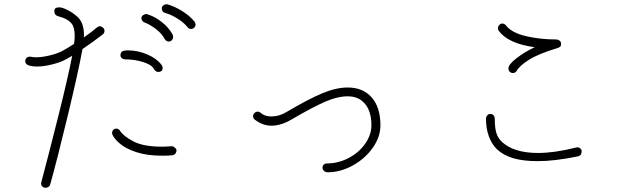

<svg xmlns="http://www.w3.org/2000/svg" viewBox="-20 -826 3040 915"><path d="M874 -696Q856 -719 825 -738Q794 -757 768 -764Q751 -768 751 -787Q751 -794 757.5 -799.5Q764 -805 772 -806Q777 -806 779 -805Q811 -796 847 -774Q883 -752 907 -723Q910 -719 912 -710Q912 -700 905.5 -694Q899 -688 891 -688Q880 -688 874 -696ZM765 -640Q753 -664 725 -686Q697 -708 671 -718Q654 -724 654 -740Q654 -748 661.5 -753.5Q669 -759 677 -759Q682 -759 688 -756Q719 -746 751 -721Q783 -696 801 -664Q805 -658 805 -651Q805 -640 798.5 -634Q792 -628 784 -628Q772 -628 765 -640ZM478 -680Q478 -669 471 -663Q426 -628 373 -592Q354 -487 303 -275Q252 -63 219 54Q217 61 210.5 65Q204 69 197 69Q189 69 182.5 63.5Q176 58 176 50Q176 44 177 42Q216 -105 260 -281Q304 -457 324 -560L294 -543Q271 -530 230.5 -519.5Q190 -509 157 -509Q127 -509 111 -517Q100 -523 100 -536Q101 -545 107 -550.5Q113 -556 123 -556Q128 -556 131 -555Q137 -553 153 -553Q179 -553 213.5 -561Q248 -569 273 -581Q300 -595 333 -617Q336 -638 336 -655Q336 -696 321 -714Q301 -738 259 -748Q239 -753 239 -773Q239 -783 245 -787Q251 -791 263 -791Q276 -791 301.5 -778.5Q327 -766 350 -745Q380 -717 380 -660V-648Q415 -672 443 -696Q450 -701 455 -701Q463 -701 470.5 -694.5Q478 -688 478 -680ZM554 -562Q554 -582 574 -585Q579 -586 589 -586Q636 -586 681 -567Q726 -548 749 -518Q755 -511 755 -501Q755 -492 749 -487.5Q743 -483 733 -483Q728 -483 722 -487.5Q716 -492 713 -498Q702 -518 661.5 -530.5Q621 -543 578 -543Q568 -543 561 -548.5Q554 -554 554 -562ZM821 -110Q821 -100 815.5 -93.5Q810 -87 802 -86Q784 -84 753 -84Q680 -84 629.5 -101Q579 -118 552.5 -140.5Q526 -163 517 -182Q514 -188 514 -195Q515 -202 520.5 -207.5Q526 -213 534 -213Q545 -213 551 -204Q568 -177 616 -152Q664 -127 752 -127Q769 -127 795 -129H800Q806 -129 813.5 -122.5Q821 -116 821 -110Z M1517 -27Q1517 -36 1523 -41.5Q1529 -47 1537 -47Q1592 -47 1641.5 -73Q1691 -99 1720.5 -141.5Q1750 -184 1750 -229Q1750 -294 1720 -330.5Q1690 -367 1637 -367Q1589 -367 1530 -341.5Q1471 -316 1370 -257Q1320 -227 1273 -227Q1232 -227 1194 -256Q1186 -261 1186 -274Q1187 -282 1193.5 -288Q1200 -294 1208 -294Q1216 -294 1221 -289Q1241 -271 1273 -271Q1311 -271 1345 -292Q1450 -354 1516 -381.5Q1582 -409 1637 -409Q1710 -409 1751.5 -361.5Q1793 -314 1793 -229Q1793 -173 1756 -121Q1719 -69 1660.5 -37Q1602 -5 1541 -5Q1532 -5 1524.5 -11Q1517 -17 1517 -27Z M2357 -679Q2353 -684 2353 -691Q2353 -700 2359.5 -707Q2366 -714 2375 -714Q2386 -712 2391 -705Q2418 -670 2485.5 -654Q2553 -638 2630 -638Q2639 -638 2646.5 -632.5Q2654 -627 2654 -617Q2654 -608 2650 -604Q2646 -600 2637 -597Q2547 -570 2501.5 -541.5Q2456 -513 2442 -488Q2436 -478 2424 -478Q2417 -478 2413 -481Q2403 -487 2403 -500Q2403 -519 2442 -549Q2481 -579 2528 -601Q2402 -618 2357 -679ZM2752 -106Q2752 -85 2735 -81Q2624 -58 2542 -58Q2474 -58 2426 -72Q2378 -86 2346 -117Q2323 -140 2309.5 -177Q2296 -214 2296 -260Q2296 -269 2302 -276Q2308 -283 2316 -283Q2327 -283 2332.5 -276Q2338 -269 2338 -259Q2338 -215 2346 -190.5Q2354 -166 2374 -148Q2431 -97 2544 -97Q2622 -97 2726 -123Q2728 -124 2733 -124Q2740 -124 2746 -118.5Q2752 -113 2752 -106Z"/></svg>

Font: Tsukimi Rounded Light
Style: Regular
Weight: 300
Designer: Takashi Funayama
Foundry: Takashi Funayama
Version: Version 1.032; ttfautohint (v1.8.3)